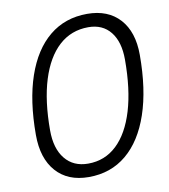

<svg xmlns="http://www.w3.org/2000/svg" viewBox="-81 -772 747 850"><g transform="rotate(-10 293.0 -346.5)"><path d="M250.5 9.8Q156.2 9.8 103.8 -49.6Q51.3 -108.9 51.3 -214.4Q51.3 -368.2 88.9 -477.5Q126.5 -586.9 197.3 -645Q268.1 -703.1 367.2 -703.1Q460.9 -703.1 513.4 -645.3Q565.9 -587.4 565.9 -484.4Q565.9 -329.1 528.3 -218.5Q490.7 -107.9 420.2 -49.1Q349.6 9.8 250.5 9.8ZM257.8 -49.3Q333 -49.3 386.7 -100.1Q440.4 -150.9 469 -246.1Q497.6 -341.3 497.6 -475.1Q497.6 -554.7 461.9 -599.4Q426.3 -644 362.3 -644Q285.2 -644 230.2 -594Q175.3 -543.9 146 -450Q116.7 -356 116.7 -223.6Q116.7 -141.6 154.1 -95.5Q191.4 -49.3 257.8 -49.3Z"/></g></svg>

Font: Cascadia Code Light
Style: Italic
Weight: 300
Italic angle: -10°
Monospace: yes
Designer: Aaron Bell
Foundry: Saja Typeworks
Version: Version 2404.023; ttfautohint (v1.8.4)